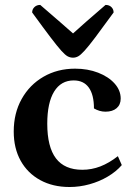

<svg xmlns="http://www.w3.org/2000/svg" viewBox="-20 -737 536 769"><path d="M258.5 12Q191.5 12 141 -15.7Q90.4 -43.4 62.7 -93.3Q35 -143.2 35 -210.2Q35 -283.8 66.8 -340.6Q98.5 -397.5 154.3 -429.7Q210.2 -462 280.7 -462Q331.5 -462 373 -445.9Q414.5 -429.8 438.9 -402.6Q463.4 -375.3 463.4 -342.2Q463.4 -317.7 447.1 -303.7Q430.9 -289.7 402.4 -289.7Q390.2 -289.7 378.6 -293.1Q367 -296.5 356.3 -302.8Q356.3 -357.6 335.6 -386.3Q315 -414.9 275.2 -414.9Q224.2 -414.9 196.7 -370.1Q169.3 -325.2 169.3 -241.6Q169.3 -148.5 204.1 -102.7Q238.9 -57 309.7 -57Q347 -57 382 -70.5Q417.1 -84.1 452.1 -111.5L467.8 -75.8Q445.5 -49.8 411.8 -29.9Q378.2 -9.9 338.6 1Q299.1 12 258.5 12ZM272.5 -506Q261.3 -506 251.3 -511.2Q241.3 -516.4 225.5 -533.9Q209.7 -551.5 182.1 -587.8Q154.5 -624.1 108.8 -687Q108.8 -700 118 -708.7Q127.1 -717.3 141.2 -717.3Q188.2 -676.7 220.2 -649Q252.2 -621.4 272.5 -603.1Q292.2 -621.4 323.9 -649Q355.7 -676.7 402.7 -717.3Q417.3 -717.3 426.1 -708.7Q435 -700 435 -687Q389.3 -624.1 362 -587.8Q334.7 -551.5 318.6 -533.9Q302.6 -516.4 292.8 -511.2Q283.1 -506 272.5 -506Z"/></svg>

Font: Pitagon Serif
Style: Regular
Weight: 400
Designer: Travis Tran
Foundry: Pitagon
Version: Version 1.000;gftools[0.9.26]